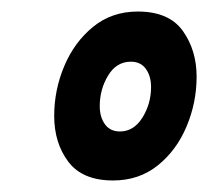

<svg xmlns="http://www.w3.org/2000/svg" viewBox="-20 -738 361 333"><path d="M176 -425Q123 -425 98.5 -457.5Q74 -490 74 -537Q74 -582 91.5 -623.5Q109 -665 141.5 -691.5Q174 -718 219 -718Q273 -718 297 -684.5Q321 -651 321 -605Q321 -560 303.5 -518.5Q286 -477 253.5 -451Q221 -425 176 -425ZM188 -510Q212 -510 227 -534Q242 -558 242 -587Q242 -606 233 -618.5Q224 -631 207 -631Q182 -631 167.5 -607Q153 -583 153 -554Q153 -535 162 -522.5Q171 -510 188 -510Z"/></svg>

Font: Georama SemiBold
Style: Italic
Weight: 600
Italic angle: -9°
Designer: Jean-Baptiste Levee
Foundry: Production Type
Version: Version 1.000